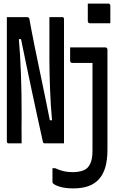

<svg xmlns="http://www.w3.org/2000/svg" viewBox="-20 -795 640 1065"><path d="M100 0Q90 0 76.5 0Q63 0 50 0Q37 0 27 0Q24 0 22 -1.5Q20 -3 19 -5Q18 -7 18 -11Q18 -82 18 -152.5Q18 -223 18 -293.5Q18 -364 18 -435Q18 -506 18 -577Q18 -607 18 -638Q18 -669 18 -700Q27 -700 42 -700Q57 -700 73.5 -700Q90 -700 105 -700Q120 -700 129 -700Q133 -700 135.5 -699Q138 -698 140 -696Q142 -694 143 -690Q148 -661 155.5 -622.5Q163 -584 172 -538.5Q181 -493 192 -442Q203 -391 214 -336Q225 -281 237 -224.5Q249 -168 260 -110L238 -128H283L270 -110Q265 -164 262 -211.5Q259 -259 257.5 -302.5Q256 -346 255 -386Q254 -426 254 -465.5Q254 -505 254 -545Q254 -560 254 -576Q254 -592 254 -607Q254 -622 254 -637.5Q254 -653 254 -668.5Q254 -684 254 -700Q264 -700 277 -700Q290 -700 303 -700Q316 -700 326 -700Q331 -700 333 -697Q335 -694 335 -689Q335 -644 335 -598Q335 -552 335 -506Q335 -460 335 -414Q335 -368 335 -322.5Q335 -277 335 -231Q335 -185 335 -140Q335 -105 335 -70Q335 -35 335 0Q327 0 312.5 0Q298 0 282 0Q266 0 252 0Q238 0 229 0Q225 0 222 -1.5Q219 -3 218 -8Q202 -80 186.5 -151.5Q171 -223 155.5 -295.5Q140 -368 124.5 -443Q109 -518 92 -600L115 -578H74L83 -598Q88 -542 91 -491Q94 -440 96 -388.5Q98 -337 99 -282Q100 -227 100 -161Q99 -126 99.5 -83Q100 -40 100 0ZM565 -532Q568 -532 570.5 -530.5Q573 -529 574.5 -526.5Q576 -524 576 -521Q576 -472 576 -421Q576 -370 576 -316.5Q576 -263 576 -206Q576 -149 576 -88.5Q576 -28 576 35Q576 90 565 130Q554 170 530.5 197Q507 224 471.5 237Q436 250 387 250Q344 250 314.5 241.5Q285 233 274 222Q273 220 272 218.5Q271 217 271 214Q271 194 271 176Q271 158 271 138H286Q312 150 334.5 155Q357 160 386 160Q410 160 431 154Q452 148 465 136Q474 126 480.5 113Q487 100 490 82Q493 64 493 42Q493 -32 493 -96.5Q493 -161 493 -220.5Q493 -280 493 -335.5Q493 -391 493 -446H481Q469 -446 457 -446Q445 -446 432 -446Q419 -446 406 -446Q393 -446 381 -446Q377 -446 374.5 -447.5Q372 -449 370.5 -451.5Q369 -454 369 -457Q369 -476 369 -494.5Q369 -513 369 -532Q389 -532 408.5 -532Q428 -532 449.5 -532Q471 -532 499 -532Q527 -532 565 -532ZM467 -775Q481 -775 495 -775Q509 -775 524 -775Q539 -775 553 -775Q567 -775 581 -775Q586 -775 589 -772Q592 -769 592 -764V-666Q578 -666 564 -666Q550 -666 535 -666Q520 -666 506 -666Q492 -666 478 -666Q475 -666 472.5 -667.5Q470 -669 468.5 -671.5Q467 -674 467 -677Z"/></svg>

Font: Rec Mono Linear
Style: Regular
Weight: 400
Monospace: yes
Version: Version 1.085; ttfautohint (v1.8.4.7-5d5b)